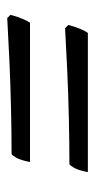

<svg xmlns="http://www.w3.org/2000/svg" viewBox="114 -546 263 531"><g transform="rotate(-90 245.5 -280.5)"><path d="M63 -329Q68 -355 74.5 -366.5Q81 -378 85 -380Q142 -380 209.5 -381.5Q277 -383 343 -386Q409 -389 461 -392L470 -383Q464 -361 458 -347.5Q452 -334 448 -329ZM35 -169Q40 -195 46.5 -206.5Q53 -218 57 -220Q114 -220 181.5 -221.5Q249 -223 315 -226Q381 -229 433 -232L442 -223Q436 -201 430 -187.5Q424 -174 420 -169Z"/></g></svg>

Font: Texturina Medium 12pt Medium
Style: Italic
Weight: 500
Italic angle: -11°
Version: Version 1.002